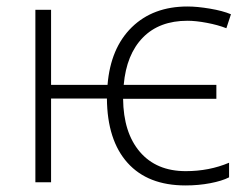

<svg xmlns="http://www.w3.org/2000/svg" viewBox="-20 -561 766 591"><path d="M88.9 0V-530.8H137.2V-299.8H311Q320.3 -413.1 385.7 -477.1Q451.2 -541 557.1 -541Q586.9 -541 626.2 -534.4Q665.5 -527.8 690.9 -517.1L676.8 -474.1Q650.4 -484.4 616.7 -490.7Q583 -497.1 557.1 -497.1Q470.2 -497.1 419.7 -445.3Q369.1 -393.6 360.8 -299.8H646V-256.8H358.9Q359.9 -152.8 410.6 -93.5Q461.4 -34.2 551.8 -34.2Q624 -34.2 685.1 -60.1V-15.1Q663.1 -3.9 627.2 2.9Q591.3 9.8 550.8 9.8Q435.1 9.8 372.6 -59.8Q310.1 -129.4 309.1 -257.8H137.2V0Z"/></svg>

Font: Open Sans Light
Style: Regular
Weight: 300
Foundry: Ascender Corporation
Version: Version 1.10